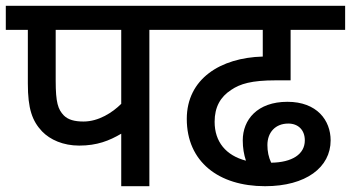

<svg xmlns="http://www.w3.org/2000/svg" viewBox="-20 -642 1210 662"><path d="M495 -539H596V-622H0V-539H76V-354C76 -267 91 -225 125 -189C153 -160 198 -140 253 -140C315 -140 357 -157 398 -181V0H495ZM398 -539V-284C368 -254 320 -223 268 -223C237 -223 215 -229 200 -244C180 -265 172 -288 172 -364V-539Z M894 0C1035 0 1120 -65 1120 -158C1120 -227 1073 -291 971 -291C867 -291 817 -229 817 -158C817 -132 821 -109 828 -88C759 -106 720 -153 720 -222C720 -273 740 -308 777 -332C808 -353 847 -365 931 -365H982V-539H1170V-622H581V-539H886V-447C740 -443 624 -370 624 -232C624 -85 733 0 894 0ZM902 -142C902 -186 930 -216 974 -216C1008 -216 1031 -194 1031 -158C1031 -110 987 -82 915 -81C906 -100 902 -120 902 -142Z"/></svg>

Font: Noto Sans Medium
Style: Italic
Weight: 500
Italic angle: -12°
Designer: Monotype Design Team
Foundry: Monotype Imaging Inc.
Version: Version 2.013